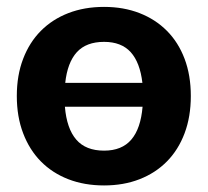

<svg xmlns="http://www.w3.org/2000/svg" viewBox="-20 -544 618 571"><path d="M289.5 -523.5Q347.5 -523.5 395 -505Q442.5 -486.5 476.5 -452.2Q510.5 -418 529 -369Q547.5 -320 547.5 -258.5Q547.5 -197 529 -147.8Q510.5 -98.5 476.5 -64Q442.5 -29.5 395 -11Q347.5 7.5 289.5 7.5Q231 7.5 183.2 -11Q135.5 -29.5 101.5 -64Q67.5 -98.5 48.8 -147.8Q30 -197 30 -258.5Q30 -320 48.8 -369Q67.5 -418 101.5 -452.2Q135.5 -486.5 183.2 -505Q231 -523.5 289.5 -523.5ZM289.5 -96Q342.5 -96 370.5 -128.8Q398.5 -161.5 404 -226.5H173Q178.5 -161.5 206.8 -128.8Q235 -96 289.5 -96ZM289.5 -419.5Q236.5 -419.5 208.5 -388.8Q180.5 -358 174 -297.5H403.5Q396.5 -358 368.8 -388.8Q341 -419.5 289.5 -419.5Z"/></svg>

Font: Lato Heavy
Style: Regular
Weight: 800
Designer: Lukasz Dziedzic
Foundry: tyPoland Lukasz Dziedzic
Version: Version 2.007; 2014-02-27